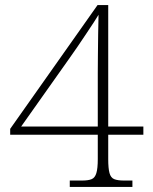

<svg xmlns="http://www.w3.org/2000/svg" viewBox="-20 -734 599 754"><path d="M254 0V-25H302Q327 -25 340 -30.5Q353 -36 358.5 -54.5Q364 -73 364 -109V-205H20V-228L363 -714H405V-237H543V-205H405V-109Q405 -73 410 -54.5Q415 -36 428.5 -30.5Q442 -25 467 -25H500V0ZM63 -237H364V-446Q364 -475 364.5 -517Q365 -559 365.5 -602Q366 -645 367 -676Q362 -667 348.5 -646.5Q335 -626 318 -600.5Q301 -575 284 -550Q267 -525 254 -507Z"/></svg>

Font: Noto Serif Thai ExtraLight
Style: Regular
Weight: 250
Version: Version 2.001